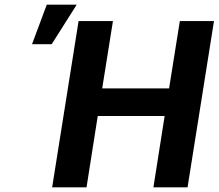

<svg xmlns="http://www.w3.org/2000/svg" viewBox="-20 -801 935 821"><path d="M117 -612H201L308 -781H180ZM203 0H350L398 -305H684L636 0H782L895 -711H749L703 -423H417L463 -711H316Z"/></svg>

Font: Asimov Pro
Style: BdObl
Weight: 700
Designer: Google
Version: Version 2.000980; 2014